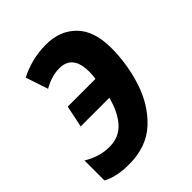

<svg xmlns="http://www.w3.org/2000/svg" viewBox="-168 -649 754 754"><g transform="rotate(-45 209.0 -272.0)"><path d="M385 -362Q385 -458 337.5 -506Q290 -554 213 -554Q171 -554 132.5 -544Q94 -534 65 -518L96 -425Q141 -451 184 -451Q258 -451 258 -358Q258 -339 255 -321H101L82 -230H241Q225 -167 192 -130Q159 -93 105 -93Q50 -93 -2 -125V-14Q41 10 111 10Q209 10 269.5 -46.5Q330 -103 357.5 -188.5Q385 -274 385 -362Z"/></g></svg>

Font: Noto Sans UI SemiCondensed
Style: Bold Italic
Weight: 700
Width: 4
Designer: Monotype Design Team
Foundry: Monotype Imaging Inc.
Version: 1.001